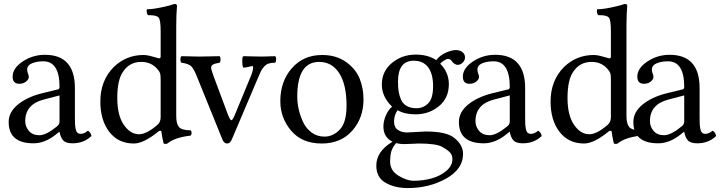

<svg xmlns="http://www.w3.org/2000/svg" viewBox="-20 -728 3667 974"><path d="M282 -244 202 -223Q108 -199 108 -113Q108 -86 126.5 -64Q145 -42 180 -42Q214 -42 268 -86Q282 -96 282 -112ZM118 -375Q118 -364 122 -355Q126 -346 126 -337Q126 -326 112.5 -314.5Q99 -303 78 -303Q44 -303 44 -339Q44 -382 95 -416Q146 -450 208 -450Q360 -450 360 -281V-134Q360 -111 360.5 -100Q361 -89 363.5 -75Q366 -61 372.5 -55Q379 -49 390 -49Q407 -49 426 -65Q441 -56 444 -38Q405 -1 348 -1Q314 -1 300.5 -16Q287 -31 282 -59H280L260 -43Q206 -1 150 -1Q24 -1 24 -109Q24 -159 70 -197Q116 -235 190 -254L276 -275Q282 -278 282 -287Q282 -417 200 -417Q167 -417 142.5 -407Q118 -397 118 -375Z M795 -134V-324Q795 -347 792 -356.5Q789 -366 778 -378Q747 -414 697 -414Q637 -414 604 -364Q575 -323 575 -231Q575 -143 608 -95Q641 -47 685 -47Q724 -47 779 -95Q795 -109 795 -134ZM785 -62Q709 0 659 0Q580 0 534.5 -59Q489 -118 489 -213Q489 -320 558 -389Q621 -449 708 -449Q723 -449 741 -444.5Q759 -440 772 -436Q785 -432 786 -432Q795 -432 795 -441V-569Q795 -626 785 -638.5Q775 -651 738 -651H731Q724 -658 724 -673Q724 -675 724.5 -677.5Q725 -680 725 -681Q753 -681 798.5 -690.5Q844 -700 865 -708Q878 -708 878 -698Q874 -658 874 -593V-140Q874 -100 888 -83.5Q902 -67 947 -67Q952 -62 952 -53Q952 -45 947 -40Q867 -31 829 0Q826 2 820 2Q814 2 810 0Q802 -34 799 -59Q799 -64 794 -64.5Q789 -65 785 -62Z M1214 -385Q1209 -390 1209 -426Q1209 -438 1214 -443Q1225 -443 1257 -442Q1289 -441 1306 -441Q1320 -441 1343.5 -442Q1367 -443 1376 -443Q1381 -438 1381 -426Q1381 -415 1376 -410Q1356 -410 1342.5 -405.5Q1329 -401 1318.5 -388.5Q1308 -376 1304 -367.5Q1300 -359 1290 -336L1157 -23Q1148 0 1133 0Q1116 0 1108 -21L980 -337Q964 -378 950.5 -391.5Q937 -405 900 -410Q895 -415 895 -426Q895 -438 900 -443Q915 -443 945.5 -442Q976 -441 993 -441Q1009 -441 1043 -442Q1077 -443 1094 -443Q1099 -438 1099 -426Q1099 -415 1094 -410Q1070 -406 1060.5 -400.5Q1051 -395 1051 -385Q1051 -376 1063 -343L1135 -150Q1147 -118 1154 -118Q1160 -118 1172 -147L1253 -343Q1264 -370 1264 -385Q1264 -393 1259 -393Q1257 -393 1242 -389Q1227 -385 1214 -385Z M1824 -224Q1824 -129 1766.5 -64.5Q1709 0 1612 0Q1512 0 1457 -65Q1402 -130 1402 -215Q1402 -315 1460.5 -382Q1519 -449 1614 -449Q1686 -449 1735.5 -413.5Q1785 -378 1804.5 -329Q1824 -280 1824 -224ZM1599 -414Q1488 -414 1488 -238Q1488 -206 1495.5 -173Q1503 -140 1518 -108Q1533 -76 1561 -55.5Q1589 -35 1626 -35Q1670 -35 1704 -71Q1738 -107 1738 -192Q1738 -299 1701 -356.5Q1664 -414 1599 -414Z M2177 -291Q2177 -353 2152 -386.5Q2127 -420 2079 -420Q1999 -420 1999 -314Q1999 -286 2002 -265.5Q2005 -245 2014 -223.5Q2023 -202 2043 -190.5Q2063 -179 2093 -179Q2127 -179 2152 -203.5Q2177 -228 2177 -291ZM1989 -2Q1970 22 1964.5 42Q1959 62 1959 92Q1959 137 2001 163Q2043 189 2079 189Q2126 189 2169.5 177Q2213 165 2244 139Q2275 113 2275 79Q2275 60 2264 47Q2253 34 2223 17Q2193 0 2103 0Q2098 0 2072.5 1.5Q2047 3 2029 3Q2009 3 1989 -2ZM2045 -56Q2057 -56 2092.5 -58.5Q2128 -61 2139 -61Q2246 -61 2285 -28Q2329 7 2329 53Q2329 130 2243 178Q2157 226 2049 226Q1982 226 1935.5 199Q1889 172 1889 112Q1889 40 1971 -9Q1925 -32 1925 -86Q1925 -113 1937 -141.5Q1949 -170 1969 -187Q1917 -237 1917 -299Q1917 -366 1968 -408.5Q2019 -451 2089 -451Q2151 -451 2193 -423Q2211 -447 2241 -460.5Q2271 -474 2293 -474Q2313 -474 2326 -463.5Q2339 -453 2339 -437Q2339 -422 2327.5 -410.5Q2316 -399 2301 -399Q2294 -399 2285 -405Q2276 -411 2273 -417Q2265 -429 2253 -429Q2245 -429 2232.5 -421Q2220 -413 2213 -405Q2257 -361 2257 -301Q2257 -231 2207 -189.5Q2157 -148 2087 -148Q2033 -148 1997 -169Q1979 -144 1979 -111Q1979 -82 1998.5 -69Q2018 -56 2045 -56Z M2566 -244 2486 -223Q2392 -199 2392 -113Q2392 -86 2410.5 -64Q2429 -42 2464 -42Q2498 -42 2552 -86Q2566 -96 2566 -112ZM2402 -375Q2402 -364 2406 -355Q2410 -346 2410 -337Q2410 -326 2396.5 -314.5Q2383 -303 2362 -303Q2328 -303 2328 -339Q2328 -382 2379 -416Q2430 -450 2492 -450Q2644 -450 2644 -281V-134Q2644 -111 2644.5 -100Q2645 -89 2647.5 -75Q2650 -61 2656.5 -55Q2663 -49 2674 -49Q2691 -49 2710 -65Q2725 -56 2728 -38Q2689 -1 2632 -1Q2598 -1 2584.5 -16Q2571 -31 2566 -59H2564L2544 -43Q2490 -1 2434 -1Q2308 -1 2308 -109Q2308 -159 2354 -197Q2400 -235 2474 -254L2560 -275Q2566 -278 2566 -287Q2566 -417 2484 -417Q2451 -417 2426.5 -407Q2402 -397 2402 -375Z M3079 -134V-324Q3079 -347 3076 -356.5Q3073 -366 3062 -378Q3031 -414 2981 -414Q2921 -414 2888 -364Q2859 -323 2859 -231Q2859 -143 2892 -95Q2925 -47 2969 -47Q3008 -47 3063 -95Q3079 -109 3079 -134ZM3069 -62Q2993 0 2943 0Q2864 0 2818.5 -59Q2773 -118 2773 -213Q2773 -320 2842 -389Q2905 -449 2992 -449Q3007 -449 3025 -444.5Q3043 -440 3056 -436Q3069 -432 3070 -432Q3079 -432 3079 -441V-569Q3079 -626 3069 -638.5Q3059 -651 3022 -651H3015Q3008 -658 3008 -673Q3008 -675 3008.5 -677.5Q3009 -680 3009 -681Q3037 -681 3082.5 -690.5Q3128 -700 3149 -708Q3162 -708 3162 -698Q3158 -658 3158 -593V-140Q3158 -100 3172 -83.5Q3186 -67 3231 -67Q3236 -62 3236 -53Q3236 -45 3231 -40Q3151 -31 3113 0Q3110 2 3104 2Q3098 2 3094 0Q3086 -34 3083 -59Q3083 -64 3078 -64.5Q3073 -65 3069 -62Z M3451 -244 3371 -223Q3277 -199 3277 -113Q3277 -86 3295.5 -64Q3314 -42 3349 -42Q3383 -42 3437 -86Q3451 -96 3451 -112ZM3287 -375Q3287 -364 3291 -355Q3295 -346 3295 -337Q3295 -326 3281.5 -314.5Q3268 -303 3247 -303Q3213 -303 3213 -339Q3213 -382 3264 -416Q3315 -450 3377 -450Q3529 -450 3529 -281V-134Q3529 -111 3529.5 -100Q3530 -89 3532.5 -75Q3535 -61 3541.5 -55Q3548 -49 3559 -49Q3576 -49 3595 -65Q3610 -56 3613 -38Q3574 -1 3517 -1Q3483 -1 3469.5 -16Q3456 -31 3451 -59H3449L3429 -43Q3375 -1 3319 -1Q3193 -1 3193 -109Q3193 -159 3239 -197Q3285 -235 3359 -254L3445 -275Q3451 -278 3451 -287Q3451 -417 3369 -417Q3336 -417 3311.5 -407Q3287 -397 3287 -375Z"/></svg>

Font: Fedorovsk Unicode
Style: Medium
Weight: 500
Designer: Aleksandr Andreev and Nikita Simmons
Version: Version 3.2